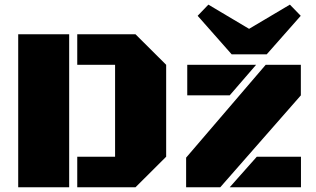

<svg xmlns="http://www.w3.org/2000/svg" viewBox="-20 -793 1336 813"><path d="M307.1 0V-129.4H467.3V-518.6H307.1V-647.9H553.7L683.6 -518.6V-129.4L553.7 0ZM57.1 0V-647.9H272.9V0ZM768.1 0V-125.5L1105 -518.6H1253.9V-389.2L912.6 0ZM772.9 -389.2V-518.6H1064.5L952.6 -389.2ZM952.6 0 1067.4 -129.4H1254.4V0ZM960.9 -563 816.9 -726.1 862.3 -773.4 1034.7 -670.9 1207.5 -773.4 1253.4 -726.1 1109.4 -563Z"/></svg>

Font: Black Ops One
Style: Regular
Weight: 400
Designer: James Grieshaber, Eben Sorkin
Foundry: Sorkin Type Co.
Version: Version 1.004; ttfautohint (v1.8.4.7-5d5b)